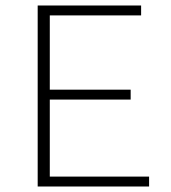

<svg xmlns="http://www.w3.org/2000/svg" viewBox="-20 -678 620 698"><path d="M522 -36V0H117V-658H493V-622H161V-352H455V-316H161V-36Z"/></svg>

Font: Ysabeau Light
Style: Regular
Weight: 300
Designer: Christian Thalmann (Catharsis Fonts)
Version: Version 0.003